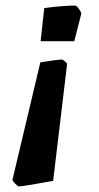

<svg xmlns="http://www.w3.org/2000/svg" viewBox="-20 -482 355 690"><path d="M250 -462Q255 -462 264 -449.5Q273 -437 272 -432L247 -334H126L139 -453Q209 -462 250 -462ZM25 163 125 -258Q188 -268 202 -268Q206 -268 214 -261Q222 -254 221 -251L171 168Q61 188 48 188Q44 188 34 177.5Q24 167 25 163Z"/></svg>

Font: Grenze
Style: Bold Italic
Weight: 700
Italic angle: -10°
Designer: Renata Polastri
Foundry: Omnibus-Type
Version: Version 1.002; ttfautohint (v1.8)